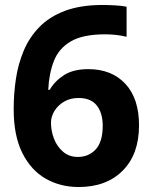

<svg xmlns="http://www.w3.org/2000/svg" viewBox="-20 -742 612 772"><path d="M35 -303Q35 -365 44 -425Q53 -485 75.5 -538.5Q98 -592 138.5 -633.5Q179 -675 241.5 -698.5Q304 -722 393 -722Q414 -722 442 -720.5Q470 -719 489 -715V-594Q470 -599 447.5 -601.5Q425 -604 403 -604Q314 -604 265.5 -576Q217 -548 197 -497.5Q177 -447 174 -381H180Q200 -416 237.5 -440Q275 -464 335 -464Q429 -464 484 -405Q539 -346 539 -238Q539 -122 473.5 -56Q408 10 296 10Q223 10 164 -23.5Q105 -57 70 -126.5Q35 -196 35 -303ZM293 -111Q337 -111 365 -141.5Q393 -172 393 -236Q393 -288 369 -318Q345 -348 296 -348Q263 -348 238 -333.5Q213 -319 199 -296Q185 -273 185 -249Q185 -216 197 -184.5Q209 -153 233.5 -132Q258 -111 293 -111Z"/></svg>

Font: Noto Sans Thaana
Style: Bold
Weight: 700
Designer: David Williams
Foundry: Google Inc.
Version: Version 3.001; ttfautohint (v1.8.4.7-5d5b)